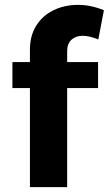

<svg xmlns="http://www.w3.org/2000/svg" viewBox="-20 -769 447 789"><path d="M256 -559V-514H383V-407H256V0H103V-407H31V-514H103V-565Q103 -623 129.5 -664.5Q156 -706 201 -727.5Q246 -749 301 -749Q353 -749 407 -727L384 -607Q369 -613 352 -617.5Q335 -622 320 -622Q292 -622 274 -606Q256 -590 256 -559Z"/></svg>

Font: Argentum Sans SemiBold
Style: Regular
Weight: 600
Designer: Julieta Ulanovsky (Modified by Cristiano Sobral)
Foundry: Julieta Ulanovsky
Version: Version 5.001;November 22, 2018;FontCreator 11.5.0.2425 64-b